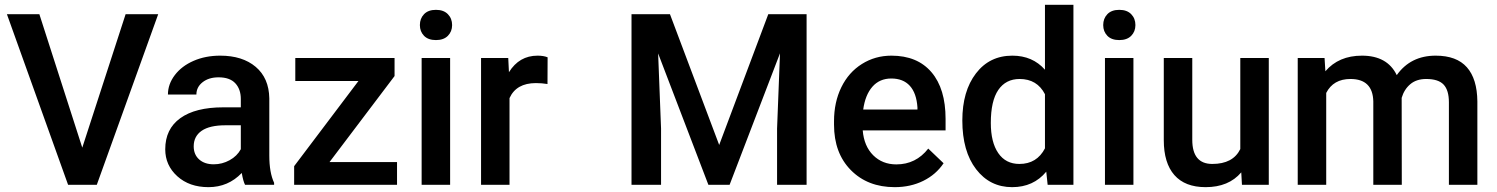

<svg xmlns="http://www.w3.org/2000/svg" viewBox="-20 -770 6237 800"><path d="M322.8 -154.8 503.4 -710.9H639.2L383.3 0H263.7L8.8 -710.9H144Z M1001 0Q993.2 -15.1 987.3 -49.3Q930.7 9.8 848.6 9.8Q769 9.8 718.8 -35.6Q668.5 -81.1 668.5 -147.9Q668.5 -232.4 731.2 -277.6Q793.9 -322.8 910.6 -322.8H983.4V-357.4Q983.4 -398.4 960.4 -423.1Q937.5 -447.8 890.6 -447.8Q850.1 -447.8 824.2 -427.5Q798.3 -407.2 798.3 -376H679.7Q679.7 -419.4 708.5 -457.3Q737.3 -495.1 786.9 -516.6Q836.4 -538.1 897.5 -538.1Q990.2 -538.1 1045.4 -491.5Q1100.6 -444.8 1102.1 -360.4V-122.1Q1102.1 -50.8 1122.1 -8.3V0ZM870.6 -85.4Q905.8 -85.4 936.8 -102.5Q967.8 -119.6 983.4 -148.4V-248H919.4Q853.5 -248 820.3 -225.1Q787.1 -202.1 787.1 -160.2Q787.1 -126 809.8 -105.7Q832.5 -85.4 870.6 -85.4Z M1353 -94.7H1634.3V0H1205.6V-77.6L1473.6 -432.6H1210.4V-528.3H1624V-453.1Z M1855.5 0H1736.8V-528.3H1855.5ZM1729.5 -665.5Q1729.5 -692.9 1746.8 -710.9Q1764.2 -729 1796.4 -729Q1828.6 -729 1846.2 -710.9Q1863.8 -692.9 1863.8 -665.5Q1863.8 -638.7 1846.2 -620.8Q1828.6 -603 1796.4 -603Q1764.2 -603 1746.8 -620.8Q1729.5 -638.7 1729.5 -665.5Z M2261.2 -419.9Q2237.8 -423.8 2212.9 -423.8Q2131.3 -423.8 2103 -361.3V0H1984.4V-528.3H2097.7L2100.6 -469.2Q2143.6 -538.1 2219.7 -538.1Q2245.1 -538.1 2261.7 -531.2Z M2771.5 -710.9 2976.6 -166 3181.2 -710.9H3340.8V0H3217.8V-234.4L3230 -547.9L3020 0H2931.6L2722.2 -547.4L2734.4 -234.4V0H2611.3V-710.9Z M3708 9.8Q3595.2 9.8 3525.1 -61.3Q3455.1 -132.3 3455.1 -250.5V-265.1Q3455.1 -344.2 3485.6 -406.5Q3516.1 -468.8 3571.3 -503.4Q3626.5 -538.1 3694.3 -538.1Q3802.2 -538.1 3861.1 -469.2Q3919.9 -400.4 3919.9 -274.4V-226.6H3574.7Q3580.1 -161.1 3618.4 -123Q3656.7 -85 3714.8 -85Q3796.4 -85 3847.7 -150.9L3911.6 -89.8Q3879.9 -42.5 3826.9 -16.4Q3773.9 9.8 3708 9.8ZM3693.8 -442.9Q3645 -442.9 3615 -408.7Q3585 -374.5 3576.7 -313.5H3802.7V-322.3Q3798.8 -381.8 3771 -412.4Q3743.2 -442.9 3693.8 -442.9Z M3989.7 -268.1Q3989.7 -390.1 4046.4 -464.1Q4103 -538.1 4198.2 -538.1Q4282.2 -538.1 4334 -479.5V-750H4452.6V0H4345.2L4339.4 -54.7Q4286.1 9.8 4197.3 9.8Q4104.5 9.8 4047.1 -64.9Q3989.7 -139.6 3989.7 -268.1ZM4108.4 -257.8Q4108.4 -177.2 4139.4 -132.1Q4170.4 -86.9 4227.5 -86.9Q4300.3 -86.9 4334 -151.9V-377.4Q4301.3 -440.9 4228.5 -440.9Q4170.9 -440.9 4139.6 -395.3Q4108.4 -349.6 4108.4 -257.8Z M4702.6 0H4584V-528.3H4702.6ZM4576.7 -665.5Q4576.7 -692.9 4594 -710.9Q4611.3 -729 4643.6 -729Q4675.8 -729 4693.4 -710.9Q4710.9 -692.9 4710.9 -665.5Q4710.9 -638.7 4693.4 -620.8Q4675.8 -603 4643.6 -603Q4611.3 -603 4594 -620.8Q4576.7 -638.7 4576.7 -665.5Z M5151.9 -51.8Q5099.6 9.8 5003.4 9.8Q4917.5 9.8 4873.3 -40.5Q4829.1 -90.8 4829.1 -186V-528.3H4947.8V-187.5Q4947.8 -86.9 5031.2 -86.9Q5117.7 -86.9 5147.9 -148.9V-528.3H5266.6V0H5154.8Z M5499 -528.3 5502.4 -473.1Q5558.1 -538.1 5654.8 -538.1Q5760.7 -538.1 5799.8 -457Q5857.4 -538.1 5961.9 -538.1Q6049.3 -538.1 6092 -489.7Q6134.8 -441.4 6135.7 -347.2V0H6017.1V-343.8Q6017.1 -394 5995.1 -417.5Q5973.1 -440.9 5922.4 -440.9Q5881.8 -440.9 5856.2 -419.2Q5830.6 -397.5 5820.3 -362.3L5820.8 0H5702.1V-347.7Q5699.7 -440.9 5606.9 -440.9Q5535.6 -440.9 5505.9 -382.8V0H5387.2V-528.3Z"/></svg>

Font: Vazir Medium
Style: Medium
Weight: 500
Designer: Saber Rastikerdar
Foundry: Saber Rastikerdar
Version: Version 30.0.0